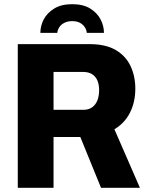

<svg xmlns="http://www.w3.org/2000/svg" viewBox="-20 -898 707 918"><path d="M65 0V-687H409Q485 -687 533 -659Q581 -631 604 -582.5Q627 -534 627 -474Q627 -410 601.5 -359.5Q576 -309 527 -280L649 0H463L364 -243H236V0ZM236 -373H379Q415 -373 434.5 -398.5Q454 -424 454 -466Q454 -494 445.5 -513.5Q437 -533 420 -543.5Q403 -554 378 -554H236ZM173 -741Q173 -774 189 -805Q205 -836 239 -857Q273 -878 325 -878Q378 -878 411.5 -857Q445 -836 461 -805Q477 -774 477 -741H395Q394 -754 386 -767Q378 -780 363 -788.5Q348 -797 325 -797Q303 -797 287 -788.5Q271 -780 263 -767Q255 -754 254 -741Z"/></svg>

Font: Archivo SemiCondensed ExtraBold
Style: Regular
Weight: 800
Width: 4
Designer: Hector Gatti
Foundry: Omnibus-Type
Version: Version 2.001